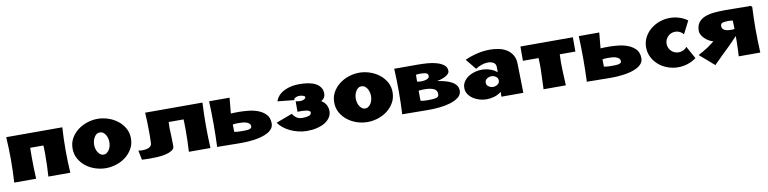

<svg xmlns="http://www.w3.org/2000/svg" viewBox="-14 -952 6243 1561"><g transform="rotate(-10 3107.0 -172.0)"><path d="M307 0Q313 -91 313 -181Q313 -228 311 -256H202Q201 -228 201 -181Q201 -91 206 0H25Q31 -94 31 -188Q31 -282 25 -375H488Q482 -282 482 -188Q482 -94 488 0Z M781 -393Q824 -393 867 -379Q910 -365 944.5 -338.5Q979 -312 1000.5 -274.5Q1022 -237 1022 -190Q1022 -142 1000.5 -104.5Q979 -67 945 -40.5Q911 -14 867.5 0Q824 14 781 14Q737 14 694 0Q651 -14 617 -40.5Q583 -67 561.5 -104.5Q540 -142 540 -190Q540 -237 561.5 -274.5Q583 -312 617.5 -338.5Q652 -365 695 -379Q738 -393 781 -393ZM781 -281Q764 -281 752.5 -272Q741 -263 733 -249Q725 -235 721.5 -219Q718 -203 718 -190Q718 -176 721.5 -160Q725 -144 733 -130.5Q741 -117 752.5 -107.5Q764 -98 781 -98Q797 -98 809 -107.5Q821 -117 829 -130.5Q837 -144 840.5 -160Q844 -176 844 -190Q844 -203 840.5 -219Q837 -235 829 -249Q821 -263 809 -272Q797 -281 781 -281Z M1645 -375Q1640 -282 1640 -188Q1640 -94 1645 0H1467Q1472 -91 1472 -165Q1472 -239 1470 -267H1347Q1345 -233 1345.5 -216.5Q1346 -200 1348 -158.5Q1350 -117 1350 -69Q1350 -46 1329.5 -33Q1309 -20 1279 -12.5Q1249 -5 1214 -3Q1179 -1 1151 -1Q1133 -1 1115.5 -1.5Q1098 -2 1080 -3L1064 -81Q1078 -78 1096 -78Q1130 -78 1151 -88Q1172 -98 1175 -118L1177 -188Q1177 -300 1172 -375Z M1857 -247Q1868 -248 1886 -248.5Q1904 -249 1924 -249Q1960 -249 2003 -244.5Q2046 -240 2083 -225.5Q2120 -211 2145 -184Q2170 -157 2170 -111Q2170 -86 2155.5 -67.5Q2141 -49 2117.5 -36.5Q2094 -24 2065 -16Q2036 -8 2007.5 -4Q1979 0 1953.5 1.5Q1928 3 1912 3Q1885 3 1858.5 3Q1832 3 1806 2Q1796 2 1782 2Q1768 2 1753 1.5Q1738 1 1724 1Q1710 1 1700 1Q1702 -44 1703 -93Q1704 -142 1704 -187Q1704 -232 1703 -281.5Q1702 -331 1700 -376H1869ZM1858 -96Q1871 -93 1885.5 -92Q1900 -91 1914 -91H1923Q1934 -91 1947.5 -91Q1961 -91 1973 -93Q1985 -95 1993.5 -100Q2002 -105 2002 -115Q2002 -131 1991.5 -140Q1981 -149 1966 -153.5Q1951 -158 1933.5 -159Q1916 -160 1902 -160Q1879 -160 1857 -157Z M2247 -279Q2251 -290 2255.5 -299Q2260 -308 2263 -312V-311Q2286 -346 2335 -366Q2384 -386 2446 -386Q2486 -386 2520.5 -380Q2555 -374 2580 -360.5Q2605 -347 2619 -326Q2633 -305 2633 -275Q2633 -258 2625 -244Q2617 -230 2598 -219Q2627 -201 2638.5 -177.5Q2650 -154 2650 -128Q2650 -99 2634 -75Q2618 -51 2590.5 -34.5Q2563 -18 2525 -9Q2487 0 2444 0Q2408 0 2372.5 -8.5Q2337 -17 2306.5 -31.5Q2276 -46 2251 -66Q2226 -86 2211 -109L2345 -159Q2355 -140 2374.5 -125.5Q2394 -111 2425 -111Q2454 -111 2476 -117.5Q2498 -124 2498 -144Q2498 -153 2487 -158Q2476 -163 2460 -165Q2444 -167 2425.5 -167.5Q2407 -168 2393 -167V-254Q2405 -252 2414 -250.5Q2423 -249 2428 -249Q2448 -249 2462 -256Q2476 -263 2476 -274Q2476 -282 2461 -287Q2446 -292 2432 -292Q2418 -292 2406 -288Q2394 -284 2386 -276Q2385 -275 2385 -265Z M2941 -393Q2984 -393 3027 -379Q3070 -365 3104.5 -338.5Q3139 -312 3160.5 -274.5Q3182 -237 3182 -190Q3182 -142 3160.5 -104.5Q3139 -67 3105 -40.5Q3071 -14 3027.5 0Q2984 14 2941 14Q2897 14 2854 0Q2811 -14 2777 -40.5Q2743 -67 2721.5 -104.5Q2700 -142 2700 -190Q2700 -237 2721.5 -274.5Q2743 -312 2777.5 -338.5Q2812 -365 2855 -379Q2898 -393 2941 -393ZM2941 -281Q2924 -281 2912.5 -272Q2901 -263 2893 -249Q2885 -235 2881.5 -219Q2878 -203 2878 -190Q2878 -176 2881.5 -160Q2885 -144 2893 -130.5Q2901 -117 2912.5 -107.5Q2924 -98 2941 -98Q2957 -98 2969 -107.5Q2981 -117 2989 -130.5Q2997 -144 3000.5 -160Q3004 -176 3004 -190Q3004 -203 3000.5 -219Q2997 -235 2989 -249Q2981 -263 2969 -272Q2957 -281 2941 -281Z M3553 -216Q3589 -211 3620 -202.5Q3651 -194 3674 -181Q3697 -168 3709.5 -150Q3722 -132 3722 -107Q3722 -75 3695 -53.5Q3668 -32 3627.5 -19.5Q3587 -7 3539.5 -2Q3492 3 3450 3Q3394 3 3339 2Q3284 1 3228 1Q3233 -92 3233 -186Q3233 -281 3228 -375H3420Q3459 -375 3501 -372Q3543 -369 3578.5 -358.5Q3614 -348 3636.5 -330Q3659 -312 3659 -281Q3659 -268 3649 -257.5Q3639 -247 3624 -239Q3609 -231 3590 -225Q3571 -219 3553 -216ZM3393 -127Q3393 -108 3394 -81Q3409 -78 3423.5 -77Q3438 -76 3453 -76Q3492 -76 3518.5 -80.5Q3545 -85 3545 -111Q3545 -142 3517.5 -155Q3490 -168 3440 -168Q3414 -168 3393 -165ZM3494 -269Q3494 -288 3477 -293.5Q3460 -299 3427 -299Q3410 -299 3394 -296L3393 -240Q3401 -238 3410 -237Q3419 -236 3428 -236Q3454 -236 3474 -244Q3494 -252 3494 -269Z M3995 -178Q3976 -178 3958.5 -166.5Q3941 -155 3941 -134Q3941 -113 3958.5 -101.5Q3976 -90 3995 -90Q4014 -90 4031.5 -101.5Q4049 -113 4049 -134Q4049 -155 4031.5 -166.5Q4014 -178 3995 -178ZM4047 0 4048 -40Q4022 -19 3990 -9.5Q3958 0 3926 0Q3900 0 3871 -7.5Q3842 -15 3818 -30.5Q3794 -46 3778 -69Q3762 -92 3762 -122Q3762 -152 3778 -175Q3794 -198 3818 -213.5Q3842 -229 3871 -236.5Q3900 -244 3926 -244Q3960 -244 3993 -233.5Q4026 -223 4052 -201V-243Q4052 -270 4032 -281.5Q4012 -293 3988 -293Q3960 -293 3933.5 -283.5Q3907 -274 3884 -259L3813 -346Q3862 -368 3914.5 -380.5Q3967 -393 4021 -393Q4058 -393 4094 -385.5Q4130 -378 4158 -360.5Q4186 -343 4204 -314Q4222 -285 4223 -243L4228 0Z M4703 -257H4574Q4572 -203 4572 -186.5Q4572 -170 4573.5 -122.5Q4575 -75 4579 0H4395Q4401 -140 4401 -164V-200Q4401 -213 4399 -257H4270V-375H4703Z M4909 -247Q4920 -248 4938 -248.5Q4956 -249 4976 -249Q5012 -249 5055 -244.5Q5098 -240 5135 -225.5Q5172 -211 5197 -184Q5222 -157 5222 -111Q5222 -86 5207.5 -67.5Q5193 -49 5169.5 -36.5Q5146 -24 5117 -16Q5088 -8 5059.5 -4Q5031 0 5005.5 1.5Q4980 3 4964 3Q4937 3 4910.5 3Q4884 3 4858 2Q4848 2 4834 2Q4820 2 4805 1.5Q4790 1 4776 1Q4762 1 4752 1Q4754 -44 4755 -93Q4756 -142 4756 -187Q4756 -232 4755 -281.5Q4754 -331 4752 -376H4921ZM4910 -96Q4923 -93 4937.5 -92Q4952 -91 4966 -91H4975Q4986 -91 4999.5 -91Q5013 -91 5025 -93Q5037 -95 5045.5 -100Q5054 -105 5054 -115Q5054 -131 5043.5 -140Q5033 -149 5018 -153.5Q5003 -158 4985.5 -159Q4968 -160 4954 -160Q4931 -160 4909 -157Z M5505 -393Q5544 -393 5581.5 -381.5Q5619 -370 5651 -347L5597 -242Q5585 -257 5567.5 -266Q5550 -275 5530 -275Q5512 -275 5496.5 -268.5Q5481 -262 5469.5 -250.5Q5458 -239 5451 -223.5Q5444 -208 5444 -190Q5444 -172 5451 -156.5Q5458 -141 5469.5 -129.5Q5481 -118 5496.5 -111.5Q5512 -105 5530 -105Q5550 -105 5568 -113.5Q5586 -122 5598 -138L5655 -35Q5623 -11 5584 1.5Q5545 14 5505 14Q5462 14 5420.5 -0.5Q5379 -15 5347 -42Q5315 -69 5295 -106.5Q5275 -144 5275 -190Q5275 -236 5295 -273.5Q5315 -311 5347.5 -337.5Q5380 -364 5421 -378.5Q5462 -393 5505 -393Z M6182 -365Q6180 -320 6178.5 -276Q6177 -232 6177 -187Q6177 -139 6178.5 -87Q6180 -35 6182 12H6004Q6006 -14 6007 -39.5Q6008 -65 6008 -82Q6008 -90 6008.5 -96.5Q6009 -103 6009 -110.5Q6009 -118 6009 -128.5Q6009 -139 6009 -155Q5983 -128 5964 -108Q5945 -88 5927 -71Q5907 -53 5875 -21Q5843 11 5805 49L5685 -55Q5708 -68 5729 -79.5Q5750 -91 5766 -102L5808 -133Q5815 -137 5822 -144Q5803 -149 5784.5 -160Q5766 -171 5752 -185Q5738 -199 5729 -215Q5720 -231 5720 -248Q5720 -291 5740 -317Q5760 -343 5793.5 -356Q5827 -369 5869.5 -373Q5912 -377 5957 -377Q5985 -377 6011.5 -376.5Q6038 -376 6065 -376Q6091 -375 6118 -375Q6145 -375 6172 -375ZM6007 -283Q5986 -286 5970 -286Q5942 -286 5924 -281Q5906 -276 5906 -253Q5906 -240 5913.5 -231.5Q5921 -223 5932 -218.5Q5943 -214 5957 -212.5Q5971 -211 5984 -211Q5991 -211 5996 -211.5Q6001 -212 6009 -213Z"/></g></svg>

Font: CAT Rhythmus
Style: Regular
Weight: 400
Designer: Peter Wiegel nach alter Vorlage
Foundry: Peter Wiegel
Version: 1.000